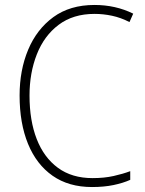

<svg xmlns="http://www.w3.org/2000/svg" viewBox="-20 -744 586 774"><path d="M361 -688Q275 -688 216.5 -644Q158 -600 128.5 -525Q99 -450 99 -359Q99 -258 128 -183.5Q157 -109 213.5 -67.5Q270 -26 353 -26Q400 -26 438 -34.5Q476 -43 505 -54V-19Q476 -6 437.5 2Q399 10 351 10Q257 10 192 -35.5Q127 -81 93 -164Q59 -247 59 -359Q59 -461 93.5 -543.5Q128 -626 195 -675Q262 -724 361 -724Q446 -724 517 -689L502 -655Q467 -673 431.5 -680.5Q396 -688 361 -688Z"/></svg>

Font: Noto Sans Sinhala SemiCondensed ExtraLight
Style: Regular
Weight: 200
Width: 4
Designer: Jelle Bosma - Monotype Design Team
Foundry: Monotype Imaging Inc.
Version: Version 2.006; ttfautohint (v1.8.4.7-5d5b)